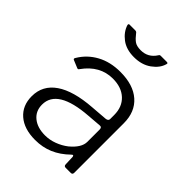

<svg xmlns="http://www.w3.org/2000/svg" viewBox="-214 -852 973 973"><g transform="rotate(45 272.0 -366.0)"><path d="M212 10Q133 10 88 -29Q43 -68 43 -135Q43 -213 108.5 -258Q174 -303 300 -312L389 -319Q406 -321 406 -334V-363Q406 -421 369.5 -455Q333 -489 271 -489Q179 -489 118 -404Q115 -399 112 -398Q109 -397 105 -399L64 -416Q60 -418 60 -421Q60 -425 63 -429Q94 -481 148 -510.5Q202 -540 274 -540Q367 -540 418.5 -494.5Q470 -449 470 -368V-13Q470 0 458 0H421Q409 0 409 -13L407 -65Q405 -72 402 -72Q399 -72 394 -67Q354 -28 309.5 -9Q265 10 212 10ZM391 -274 316 -268Q110 -253 110 -142Q110 -96 143 -69Q176 -42 231 -42Q264 -42 296 -54Q328 -66 354 -86Q406 -129 406 -171V-259Q406 -276 391 -274ZM411 -732Q401 -696 363 -668.5Q325 -641 269 -641Q214 -641 178.5 -668Q143 -695 131 -733V-736Q131 -742 137 -742H178Q187 -742 192 -734Q208 -713 223.5 -701.5Q239 -690 269 -690Q321 -690 350 -735Q352 -739 354.5 -740.5Q357 -742 361 -742H403Q409 -742 411 -740Q413 -738 411 -732Z"/></g></svg>

Font: Libre Franklin Light
Style: Regular
Weight: 300
Designer: Pablo Impallari, Rodrigo Fuenzalida
Foundry: Impallari Type
Version: Version 1.002; ttfautohint (v1.5)